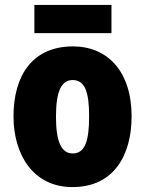

<svg xmlns="http://www.w3.org/2000/svg" viewBox="-20 -752 592 782"><path d="M434 -732H120V-617H434ZM516 -278C516 -460 419 -563 277 -563C112 -563 35 -444 35 -278C35 -120 117 10 275 10C446 10 516 -123 516 -278ZM208 -277C208 -378 229 -426 276 -426C326 -426 343 -377 343 -278C343 -178 326 -127 276 -127C228 -127 208 -179 208 -277Z"/></svg>

Font: Noto Sans Gurmukhi Condensed Black
Style: Regular
Weight: 900
Width: 3
Designer: Jelle Bosma - Monotype Design Team
Foundry: Monotype Imaging Inc.
Version: Version 2.004